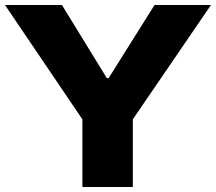

<svg xmlns="http://www.w3.org/2000/svg" viewBox="-22 -749 865 769"><path d="M308 0V-271L-2 -729H226L406 -436H413L597 -729H823L510 -271V0Z"/></svg>

Font: Mona Sans Expanded ExtraBold
Style: Regular
Weight: 800
Width: 7
Designer: Deni Anggara
Foundry: GitHub
Version: Version 1.001; ttfautohint (v1.8.4.7-5d5b);gftools[0.9.33]